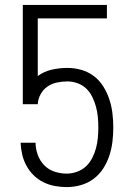

<svg xmlns="http://www.w3.org/2000/svg" viewBox="-20 -755 540 783"><path d="M252 8Q228 8 203.5 3.5Q179 -1 157 -12Q135 -23 117.5 -40Q100 -57 88 -79Q76 -101 70.5 -125Q65 -149 64 -173H125Q125 -148 134 -123.5Q143 -99 160.5 -81Q178 -63 202.5 -55Q227 -47 252 -47Q273 -47 294 -54.5Q315 -62 330.5 -76.5Q346 -91 356 -110.5Q366 -130 371.5 -150.5Q377 -171 379 -192.5Q381 -214 381 -235Q381 -257 379 -278Q377 -299 371.5 -319.5Q366 -340 356.5 -359.5Q347 -379 332 -393.5Q317 -408 296.5 -415.5Q276 -423 255 -423Q234 -423 212.5 -418.5Q191 -414 173.5 -402Q156 -390 145.5 -370.5Q135 -351 134 -330H73V-735H416V-680H134V-445Q160 -464 191.5 -471Q223 -478 255 -478Q284 -478 312 -470Q340 -462 363 -444.5Q386 -427 401.5 -402Q417 -377 426 -349.5Q435 -322 438.5 -293Q442 -264 442 -235Q442 -206 438.5 -177Q435 -148 426 -120.5Q417 -93 401 -68Q385 -43 361.5 -25.5Q338 -8 309.5 0Q281 8 252 8Z"/></svg>

Font: Iosevka Fixed Light
Style: Regular
Weight: 300
Monospace: yes
Designer: Belleve Invis
Foundry: Belleve Invis
Version: Version 32.3.0